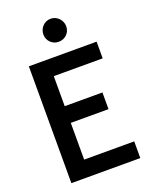

<svg xmlns="http://www.w3.org/2000/svg" viewBox="-166 -995 842 1081"><g transform="rotate(-20 255.0 -455.0)"><path d="M344 -840C344 -878 313 -910 275 -910C237 -910 207 -878 207 -840C207 -802 237 -772 275 -772C313 -772 344 -801 344 -840ZM69 -700V0H482V-100H182V-320H408V-420H182V-600H475V-700Z"/></g></svg>

Font: Mint Spirit
Style: Bold
Weight: 700
Designer: HARENDAL Hirwen
Foundry: Arkandis Digital Foundry.
Version: Version 1.004;FFEdit